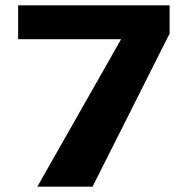

<svg xmlns="http://www.w3.org/2000/svg" viewBox="-20 -700 704 720"><path d="M433 -551V-553H48V-680H616V-574L327 0H120Z"/></svg>

Font: Martel Sans Black
Style: Regular
Weight: 900
Designer: Dan Reynolds and Mathieu Réguer
Foundry: Dan Reynolds and Mathieu Réguer
Version: Version 1.002; ttfautohint (v1.1) -l 5 -r 5 -G 72 -x 0 -D la